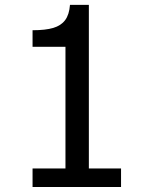

<svg xmlns="http://www.w3.org/2000/svg" viewBox="-20 -749 586 769"><path d="M464.8 0H110.4V-74.2H242.2V-561.5H110.4V-627.9Q162.1 -627.9 193.4 -637.2Q224.6 -646.5 241 -668.5Q257.3 -690.4 260.3 -729.5H335.9V-74.2H464.8Z"/></svg>

Font: SG Kara Bold
Style: Regular
Weight: 400
Designer: Damoon Khanjanzadeh
Version: Version 1.000